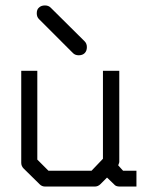

<svg xmlns="http://www.w3.org/2000/svg" viewBox="-20 -736 580 705"><path d="M373 -84 349 -60Q340 -51 328 -51H146Q134 -51 126 -59L67 -117Q58 -126 58 -138V-476H117V-150L158 -109H316L358 -153V-476H418V-141Q418 -139 414 -129L432 -109H481V-51H420Q405 -51 399 -59ZM123 -708Q131 -716 145 -716Q158 -716 166 -708L291 -584Q299 -576 299 -563Q299 -549 291 -541Q283 -533 269 -533Q256 -533 248 -541L123 -666Q115 -674 115 -687Q115 -701.5 123 -708Z"/></svg>

Font: 3270 Nerd Font Mono
Style: Regular
Weight: 400
Monospace: yes
Version: Version 3.0.1;Nerd Fonts 3.0.0